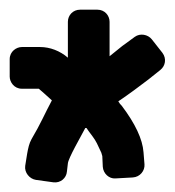

<svg xmlns="http://www.w3.org/2000/svg" viewBox="-43 -533 360 396"><path d="M64 -326C49 -298 41 -278 22 -246C17 -237 15 -227 13 -216L9 -191C7 -177 18 -164 31 -162L67 -157C82 -155 94 -166 95 -179L97 -196C98 -207 123 -250 134 -271C138 -265 143 -258 147 -253C156 -241 158 -235 166 -218L168 -211L169 -189C170 -175 182 -164 195 -165L231 -167C246 -168 256 -181 255 -194L253 -219C251 -246 236 -278 208 -315C205 -318 204 -319 201 -324C222 -338 246 -356 263 -369L288 -389C298 -397 301 -412 292 -424L270 -452C262 -462 246 -465 235 -457L209 -438C199 -430 192 -424 183 -417V-488C183 -501 173 -513 158 -513H122C108 -513 97 -502 97 -488V-414C81 -428 60 -436 40 -436H2C-9 -436 -23 -427 -23 -411V-375C-23 -364 -14 -350 2 -350H37C42 -346 54 -335 64 -326Z"/></svg>

Font: Reckless Catfish
Style: Heavy
Weight: 400
Foundry: Cannot Into Space Fonts
Version: Version 0.2894